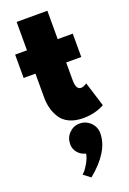

<svg xmlns="http://www.w3.org/2000/svg" viewBox="-200 -768 818 1221"><g transform="rotate(-20 209.5 -158.0)"><path d="M5 -512H85V-704H293V-512H395V-354H293V-235Q293 -170 327 -170Q336 -170 346 -174Q356 -178 362 -182L367 -186L419 -19Q355 16 276 16Q221 16 182 -2.5Q143 -21 123 -53Q103 -85 94 -119.5Q85 -154 85 -194V-354H5ZM239 40Q282 40 312.5 70Q343 100 343 143Q343 266 194 388L147 352Q153 347 162 337.5Q171 328 189.5 297Q208 266 214 234Q181 226 160 201.5Q139 177 139 143Q139 100 168.5 70Q198 40 239 40Z"/></g></svg>

Font: Spartan MB
Style: Regular
Weight: 900
Designer: Matt Bailey
Foundry: Matt Bailey
Version: Version 001.001